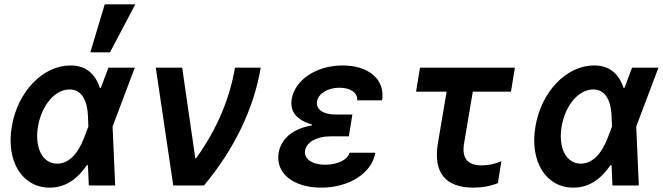

<svg xmlns="http://www.w3.org/2000/svg" viewBox="-20 -850 3040 880"><path d="M303 -550C177 -550 61 -431 34 -270C7 -110 82 10 208 10C275 10 331 -24 378 -93H383L387 0H508L496 -270L598 -540H477L442 -447H438C415 -516 370 -550 303 -550ZM366 -220C336 -141 293 -100 242 -100C175 -100 138 -172 154 -270C171 -368 232 -440 299 -440C349 -440 379 -399 383 -320L385 -270ZM600 -830H460L394 -610H484Z M774 0H915C1054 -166 1144 -354 1175 -540H1057C1033 -397 973 -255 879 -125H875L815 -540H694Z M1617 -390H1731C1747 -484 1671 -550 1551 -550C1430 -550 1332 -484 1317 -396C1308 -340 1337 -301 1410 -279L1409 -275C1324 -261 1268 -215 1257 -149C1242 -57 1323 10 1452 10C1581 10 1685 -57 1700 -150H1582C1574 -118 1527 -95 1471 -95C1410 -95 1372 -122 1378 -160C1385 -199 1432 -225 1494 -225H1579L1595 -325H1518C1461 -325 1427 -349 1433 -385C1439 -421 1482 -448 1536 -448C1586 -448 1621 -424 1617 -390Z M2107 -193 2147 -430H2322L2340 -540H1905L1887 -430H2027L1987 -193C1965 -60 2021 10 2149 10C2190 10 2230 3 2262 -11L2278 -111C2247 -98 2216 -92 2188 -92C2122 -92 2096 -125 2107 -193Z M2703 -550C2577 -550 2461 -431 2434 -270C2407 -110 2482 10 2608 10C2675 10 2731 -24 2778 -93H2783L2787 0H2908L2896 -270L2998 -540H2877L2842 -447H2838C2815 -516 2770 -550 2703 -550ZM2766 -220C2736 -141 2693 -100 2642 -100C2575 -100 2538 -172 2554 -270C2571 -368 2632 -440 2699 -440C2749 -440 2779 -399 2783 -320L2785 -270Z"/></svg>

Font: CommitMono
Style: Bold Italic
Weight: 700
Monospace: yes
Designer: Eigil Nikolajsen
Foundry: Eigil Nikolajsen
Version: Version 1.143